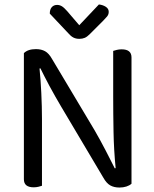

<svg xmlns="http://www.w3.org/2000/svg" viewBox="-20 -834 691 860"><path d="M131 5Q87 5 87 -31V-596Q105 -614 141 -614Q165 -614 182 -604.5Q199 -595 213 -570L404 -250Q416 -229 429 -205.5Q442 -182 454 -158.5Q466 -135 476.5 -114.5Q487 -94 494 -80L498 -81Q490 -162 488.5 -244Q487 -326 487 -404V-606Q493 -608 503 -610.5Q513 -613 525 -613Q569 -613 569 -577V-11Q560 -3 546 1.5Q532 6 515 6Q491 6 474 -3.5Q457 -13 443 -38L253 -358Q241 -378 227.5 -402Q214 -426 201.5 -449Q189 -472 178.5 -493Q168 -514 161 -528L157 -527Q162 -479 165 -417.5Q168 -356 168 -301V-2Q163 0 152.5 2.5Q142 5 131 5ZM423 -814Q441 -812 454 -803.5Q467 -795 467 -781Q467 -769 459.5 -760Q452 -751 441 -740L381 -680Q370 -669 359.5 -664.5Q349 -660 335 -660Q320 -660 308.5 -666Q297 -672 286 -685L203 -773Q203 -792 212 -802Q221 -812 236 -812Q247 -812 257 -806Q267 -800 281 -784L335 -721Z"/></svg>

Font: Baloo 2
Style: Regular
Weight: 400
Designer: Sarang Kulkarni and Ek Type
Foundry: Ek Type
Version: Version 1.640;hotconv 1.0.111;makeotfexe 2.5.65597; ttfautoh